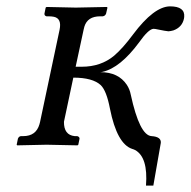

<svg xmlns="http://www.w3.org/2000/svg" viewBox="-20 -453 597 601"><path d="M105.5 -71.8 166.5 -359.9Q173.8 -395 148.9 -400.4Q141.6 -401.9 132.3 -401.9H125.5Q118.7 -403.8 119.1 -410.2L123 -429.2L125.5 -431.2Q126.5 -431.2 217.3 -429.2L314.5 -431.2L316.4 -429.2L312 -410.2Q309.1 -402.8 301.3 -401.9H293.5Q253.9 -401.9 244.1 -369.6Q242.7 -364.7 241.7 -359.9L216.8 -244.1H235.8Q295.9 -244.1 337.4 -278.8Q364.7 -302.2 396.5 -345.2Q461.9 -432.6 512.2 -433.1Q559.6 -433.1 556.6 -399.9Q556.2 -396.5 555.7 -394Q549.8 -367.7 522.9 -357.9Q514.6 -355.5 507.3 -355Q502 -355 466.3 -362.3Q462.4 -362.8 460 -362.8Q444.3 -361.3 415 -319.8Q356.4 -240.7 300.8 -228Q296.9 -227.1 294.4 -227.1Q350.6 -227.1 377 -187.5Q386.2 -173.3 389.2 -157.2Q417 -28.8 454.6 -26.9Q484.9 -24.9 483.4 -5.9L460 127.9H437Q443.8 39.1 402.8 16.6Q397.9 14.2 394 13.2Q346.2 -2.4 324.2 -112.8Q313.5 -168.9 295.4 -186.5Q270 -210 209.5 -210L180.2 -71.8Q179.7 -30.3 213.9 -26.9H221.7Q229 -24.9 229 -19L225.1 0L222.7 2Q221.7 2 126 0L33.7 2L32.2 0L36.1 -19Q39.1 -26.4 45.9 -26.9H52.7Q92.8 -26.9 103.5 -64Q104.5 -68.4 105.5 -71.8Z"/></svg>

Font: Linux Biolinum Slanted O
Style: Slanted
Weight: 400
Designer: Philipp H. Poll
Foundry: Philipp H. Poll
Version: Version 1.0.4